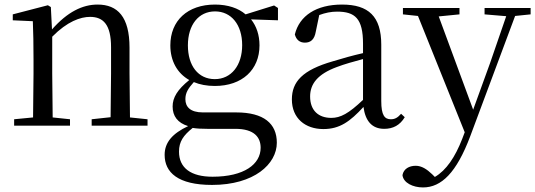

<svg xmlns="http://www.w3.org/2000/svg" viewBox="-20 -551 2347 842"><path d="M464 0H627V-28L550 -36L548 -229V-342C548 -477 496 -531 408 -531C342 -531 276 -499 208 -422L203 -520L190 -528L36 -488V-462L124 -458C126 -408 127 -358 127 -289V-229L125 -36L42 -28V0H287V-28L211 -36L209 -229V-390C275 -457 333 -477 375 -477C433 -477 467 -443 467 -344V-229L465 -37L382 -28V0Z M922 -204C849 -204 804 -263 804 -352C804 -442 851 -501 923 -501C994 -501 1042 -443 1042 -353C1042 -264 994 -204 922 -204ZM922 -174C1042 -174 1118 -245 1118 -352C1118 -397 1105 -436 1081 -466L1199 -462V-516L1182 -527L1057 -488C1026 -515 979 -531 923 -531C802 -531 727 -460 727 -352C727 -284 757 -230 810 -200C758 -158 737 -123 737 -84C737 -42 759 -12 805 2C737 34 702 73 702 128C702 205 760 260 910 260C1095 260 1194 168 1194 75C1194 -9 1137 -58 1016 -58H870C815 -58 793 -82 793 -116C793 -144 805 -163 830 -191C856 -180 887 -174 922 -174ZM825 10C844 13 863 14 889 14H1012C1096 14 1123 52 1123 97C1123 169 1051 224 912 224C818 224 765 186 765 114C765 70 784 43 825 10Z M1665 14C1704 14 1734 -2 1755 -37L1739 -52C1723 -34 1711 -28 1694 -28C1667 -28 1652 -45 1652 -108V-355C1652 -479 1596 -531 1480 -531C1367 -531 1293 -482 1273 -400C1279 -377 1294 -364 1317 -364C1342 -364 1359 -377 1365 -413L1380 -485C1407 -495 1432 -500 1458 -500C1537 -500 1572 -470 1572 -359V-318C1528 -308 1481 -295 1439 -282C1307 -244 1260 -193 1260 -115C1260 -32 1319 15 1398 15C1470 15 1515 -18 1574 -82C1582 -22 1610 14 1665 14ZM1572 -113C1509 -53 1473 -34 1433 -34C1377 -34 1340 -66 1340 -128C1340 -183 1373 -226 1457 -257C1491 -270 1531 -281 1572 -292Z M2105 -488 2200 -480 2129 -274 2055 -70 1904 -479 1995 -488V-516H1747V-488L1813 -481L2018 29L2007 58C1976 138 1937 196 1887 225L1875 213C1852 191 1829 176 1803 176C1775 176 1750 189 1745 217C1749 251 1791 271 1835 271C1916 271 1982 206 2042 47L2239 -481L2307 -488V-516H2105Z"/></svg>

Font: Harano Aji Mincho TW
Style: Regular
Weight: 400
Foundry: Masamichi Hosoda
Version: HaranoAjiMinchoTW-Regular version 20230610;ttx 4.39.4